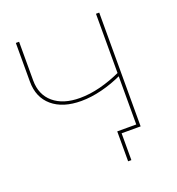

<svg xmlns="http://www.w3.org/2000/svg" viewBox="-152 -823 1024 1110"><g transform="rotate(-20 360.0 -267.5)"><path d="M70 -462V-700H90V-462Q90 -374 149 -324Q208 -274 311 -274Q430 -274 573 -340L571 -319Q505 -288 438.5 -271.5Q372 -255 312 -255Q199 -255 134.5 -310Q70 -365 70 -462ZM446 -19H583V0H457L466 -9V165H446ZM563 -700H583V0H563Z"/></g></svg>

Font: iiserrat Thin
Style: Regular
Weight: 100
Designer: Akira Ohta
Foundry: Akira Ohta
Version: Version 1.200;Glyphs 3.3.1 (3343)